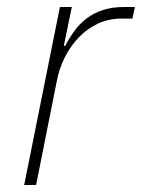

<svg xmlns="http://www.w3.org/2000/svg" viewBox="-20 -528 405 548"><path d="M49 0 151 -508H185L162 -397H166Q178 -420 193 -440.5Q208 -461 228 -476Q248 -491 274 -499.5Q300 -508 334 -508H365L358 -475H328Q291 -475 260.5 -461Q230 -447 206 -422.5Q182 -398 165.5 -365.5Q149 -333 142 -296L83 0Z"/></svg>

Font: IBM Plex Sans ExtLt
Style: Italic
Weight: 200
Italic angle: -11°
Designer: Mike Abbink, Paul van der Laan, Pieter van Rosmalen
Foundry: Bold Monday
Version: Version 3.005